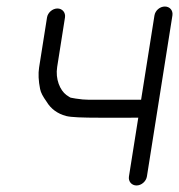

<svg xmlns="http://www.w3.org/2000/svg" viewBox="-20 -521 548 588"><path d="M412.1 -215.5H252.6C240.5 -215.5 226.9 -216.7 211.9 -219.1L196.3 -221.9C195.7 -222.1 190.4 -224.9 183.4 -230C163.9 -244.4 149.1 -278.7 155.1 -316L179 -467.5C181.4 -482.5 170.9 -495 155.9 -495C140.9 -495 126.4 -482.5 124 -467.5L99.8 -314.7C96.7 -295.1 97.9 -273.1 102.8 -248.5C105.2 -236.8 111.1 -225.9 122.8 -209.4C135.6 -187.9 155.8 -172.8 182.6 -165.7C197.8 -161.8 232.3 -160.5 287.2 -160.5H375.7C387.5 -160.5 394.6 -160.5 403.5 -160.7L374.9 19.5C372.5 34.5 383 47 398.1 47C413.1 47 427.5 34.5 429.9 19.5L508 -473.5C510.5 -489.1 499.9 -501 484.9 -501C469.8 -501 455.5 -489.1 453 -473.5Z"/></svg>

Font: MewTooHand
Style: BdIta
Weight: 400
Designer: Mew Too, Robert Jablonski
Version: Version 0.77